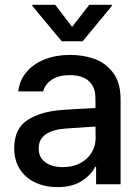

<svg xmlns="http://www.w3.org/2000/svg" viewBox="-20 -765 583 797"><path d="M237.3 -308.6Q270.5 -311 309.8 -313.2Q349.1 -315.4 376.5 -316.4L376 -358.4Q376 -403.8 348.6 -428.5Q321.3 -453.1 268.6 -453.1Q224.1 -453.1 195.8 -434.8Q167.5 -416.5 159.2 -385.7H55.7Q60.5 -429.7 88.4 -464.1Q116.2 -498.5 163.8 -517.8Q211.4 -537.1 272.5 -537.1Q322.8 -537.1 369.4 -521.5Q416 -505.9 448.2 -464.8Q480.5 -423.8 480.5 -352.5V0H378.9V-72.3H375Q356.9 -37.1 317.6 -12.7Q278.3 11.7 217.8 11.7Q167 11.7 126.5 -7.3Q85.9 -26.4 62.5 -62.7Q39.1 -99.1 39.1 -149.4Q39.1 -231.9 94.7 -267.1Q150.4 -302.2 237.3 -308.6ZM241.2 -71.3Q282.2 -71.3 313 -87.6Q343.8 -104 360.4 -131.6Q377 -159.2 377 -191.4L376.5 -239.7L252 -231.4Q198.7 -227.5 169.7 -207.3Q140.6 -187 140.6 -148.4Q140.6 -111.3 168.2 -91.3Q195.8 -71.3 241.2 -71.3ZM279.3 -653.3 350.6 -745.1H444.3V-740.2L323.2 -593.8H236.3L114.3 -740.2V-745.1H209Z"/></svg>

Font: Pretendard Medium
Style: Regular
Weight: 500
Designer: Base glyphs from Inter by Rasmus Andersson; Hangeul glyphs from Noto Sans CJK(Source Han Sans) by Jang Soo-young and Kan
Foundry: Kil Hyung-jin
Version: Version 1.309